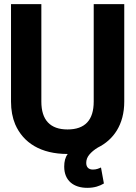

<svg xmlns="http://www.w3.org/2000/svg" viewBox="-20 -731 656 924"><path d="M33 -242C33 -201 40 -164 53 -133C92 -43 177 10 305 10H306C294 26 289 46 289 71C289 138 334 173 400 173C435 173 460 164 480 152L466 75C455 80 444 85 427 85C406 85 395 73 395 53C395 38 400 25 410 13C420 1 433 -10 451 -21C526 -58 578 -131 578 -242V-711H431V-242C431 -154 390 -108 305 -108C221 -108 179 -154 179 -242V-711H33Z"/></svg>

Font: Asimov Pro
Style: Bd
Weight: 700
Designer: Google
Version: Version 2.000980; 2014